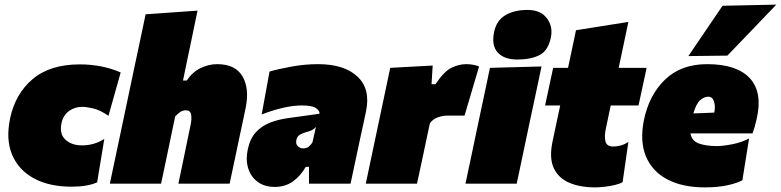

<svg xmlns="http://www.w3.org/2000/svg" viewBox="-20 -796 3384 832"><path d="M290 13Q193.5 13 127 -23Q60.5 -59 32.5 -125.5Q4.5 -192 24 -284Q46.5 -390 121.8 -453.5Q197 -517 326 -517Q372.5 -517 417.2 -508.5Q462 -500 503 -482L450 -294Q413.5 -319.5 383.8 -326.2Q354 -333 336 -333Q305.5 -333 280.5 -316Q255.5 -299 247 -265Q236 -217 262.8 -191.5Q289.5 -166 336 -166Q388 -166 432 -194L401 -6Q381 3.5 352.5 8.2Q324 13 290 13Z M456 0Q467 -51.5 477.2 -100.5Q487.5 -149.5 501 -213L560 -493Q573 -552.5 585.2 -611.5Q597.5 -670.5 611 -734L836 -750Q824 -692.5 810.8 -628.8Q797.5 -565 782.5 -493L773 -447H789Q814 -484 849.2 -501Q884.5 -518 921 -518Q1000 -518 1031 -464.8Q1062 -411.5 1044 -326Q1039.5 -304.5 1033 -273.5Q1026.5 -242.5 1020 -213Q1007 -150.5 996.5 -101.2Q986 -52 975 0H753Q764 -52 773.8 -99.5Q783.5 -147 794.5 -200L806 -255Q811.5 -280.5 808.2 -299.2Q805 -318 786 -318Q772.5 -318 761.5 -311Q750.5 -304 739 -291L720 -200Q709 -147 699 -99.5Q689 -52 678 0Z M1171 14Q1126 14 1096.2 -8.2Q1066.5 -30.5 1055.2 -67.8Q1044 -105 1054 -150Q1064 -196.5 1089.5 -223.8Q1115 -251 1150.8 -264.8Q1186.5 -278.5 1227 -284L1364 -303Q1367 -314.5 1350.2 -326.8Q1333.5 -339 1289 -339Q1249.5 -339 1205 -328.5Q1160.5 -318 1114 -300L1148 -486Q1188 -497.5 1245.2 -507.8Q1302.5 -518 1358 -518Q1472 -518 1529.2 -464Q1586.5 -410 1566 -313Q1560 -285.5 1554.8 -260.2Q1549.5 -235 1544 -211L1539 -187.5Q1530 -145.5 1520.2 -99.2Q1510.5 -53 1499 0H1319V-73H1305Q1280.5 -31 1247.5 -8.5Q1214.5 14 1171 14ZM1293 -153Q1307.5 -153 1316.8 -159.8Q1326 -166.5 1334 -179L1349 -246Q1341 -237 1332 -232.2Q1323 -227.5 1305 -223Q1293 -219.5 1280 -212.5Q1267 -205.5 1264 -188Q1261 -171 1271 -162Q1281 -153 1293 -153Z M1565 0Q1576 -51.5 1586.2 -100.5Q1596.5 -149.5 1610 -213L1620.5 -263Q1633 -322.5 1645.5 -381.2Q1658 -440 1671 -502L1855 -512L1850 -431H1867Q1904 -486.5 1936.2 -502.2Q1968.5 -518 2000 -518Q2031 -518 2056 -508L1993 -295H1917Q1898.5 -295 1877.2 -287.5Q1856 -280 1843 -262L1829.5 -199.5Q1818.5 -146.5 1808.5 -99.8Q1798.5 -53 1787 0Z M1997 0Q2008 -52 2018.5 -101.2Q2029 -150.5 2042 -213L2052.5 -263Q2064.5 -318.5 2073 -359.2Q2081.5 -400 2088.8 -434Q2096 -468 2103 -502L2326.5 -508Q2319 -472.5 2311.8 -437.8Q2304.5 -403 2295.5 -361.2Q2286.5 -319.5 2274.5 -263L2264 -213Q2251 -151 2240.5 -101.2Q2230 -51.5 2219 0ZM2222 -538Q2165 -538 2137 -568.2Q2109 -598.5 2121 -657Q2131.5 -707.5 2170 -730.2Q2208.5 -753 2266 -753Q2322.5 -753 2349.8 -717Q2377 -681 2367 -633Q2355 -575.5 2317 -556.8Q2279 -538 2222 -538Z M2559 16Q2493.5 16 2446.5 -4.2Q2399.5 -24.5 2379.5 -67.8Q2359.5 -111 2374 -181Q2380.5 -212 2387.5 -245.2Q2394.5 -278.5 2407.5 -339H2342L2377 -502H2441.5Q2451 -546.5 2459.2 -585.5Q2467.5 -624.5 2476 -665L2703 -701Q2692.5 -650.5 2682.5 -603.8Q2672.5 -557 2661 -502H2782L2747 -339H2626.5L2605 -237Q2598 -203.5 2604 -182.2Q2610 -161 2637 -161Q2650 -161 2666.8 -164.8Q2683.5 -168.5 2703 -181L2678 -7Q2666 0.5 2645 5.5Q2624 10.5 2600.8 13.2Q2577.5 16 2559 16Z M3034 16Q2937.5 16 2872 -18.5Q2806.5 -53 2779.2 -118Q2752 -183 2770 -274Q2792 -383.5 2861.5 -450.8Q2931 -518 3044 -518Q3173 -518 3229.2 -457Q3285.5 -396 3259 -281Q3250.5 -243 3241 -218H2972Q2977.5 -185.5 3008.5 -174.2Q3039.5 -163 3086 -163Q3113 -163 3153.5 -171Q3194 -179 3226 -196L3197 -15Q3176 -3 3134 6.5Q3092 16 3034 16ZM3049 -377Q3031 -377 3013.8 -361.5Q2996.5 -346 2984.5 -304.5L3075 -308Q3081 -334.5 3074.2 -355.8Q3067.5 -377 3049 -377ZM2963 -553Q3000 -608 3037 -662.2Q3074 -716.5 3111 -771L3344 -776Q3289 -718.5 3235.8 -663Q3182.5 -607.5 3132 -555Z"/></svg>

Font: Commissioner Black
Style: Italic
Weight: 900
Italic angle: -12°
Designer: Kostas Bartsokas
Foundry: Kostas Bartsokas
Version: Version 1.000; ttfautohint (v1.8.3)